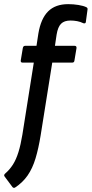

<svg xmlns="http://www.w3.org/2000/svg" viewBox="-47 -711 442 926"><path d="M218 -490H313Q323 -490 322 -479L312 -419Q311 -409 301 -409H205L149 -58Q139 4 124.5 52.5Q110 101 86 135.5Q62 170 25 194Q18 197 13 191L-25 140Q-30 133 -22 126Q0 107 15.5 82.5Q31 58 42 22.5Q53 -13 61 -62L116 -409H62Q52 -409 53 -419L63 -479Q65 -490 74 -490H129L138 -549Q150 -621 185 -656Q220 -691 282 -691Q307 -691 331.5 -687Q356 -683 370 -676Q377 -672 375 -664L367 -605Q366 -596 355 -599Q341 -606 325 -609Q309 -612 293 -612Q263 -612 247.5 -596.5Q232 -581 226 -544Z"/></svg>

Font: Sofia Sans Condensed SemiBold
Style: Italic
Weight: 600
Italic angle: -9°
Version: Version 4.100